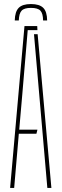

<svg xmlns="http://www.w3.org/2000/svg" viewBox="-20 -929 304 949"><path d="M133 -909Q175 -909 193.8 -890.2Q212.5 -871.5 213 -828H193Q192.5 -862.5 179.8 -876.2Q167 -890 133 -890Q99.5 -890 86.8 -876.2Q74 -862.5 73 -828H53Q54 -871.5 72.5 -890.2Q91 -909 133 -909ZM30 0 101 -800H164L165 -780H117L90 -460L75 -288H165L160 -268H73L50 0ZM214 0 174 -461 148 -760H166L234 0Z"/></svg>

Font: Big Shoulders Stencil Display Thin Thin
Style: Regular
Weight: 250
Version: Version 2.001